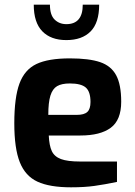

<svg xmlns="http://www.w3.org/2000/svg" viewBox="-20 -794 577 819"><path d="M41 -268Q41 -378 63 -437.5Q85 -497 135.5 -521Q186 -545 278 -545Q360 -545 407 -529Q454 -513 475.5 -473Q497 -433 497 -360Q497 -282 452.5 -249Q408 -216 323 -216H188Q190 -173 201 -149.5Q212 -126 240 -115.5Q268 -105 322 -105H479V-18Q426 -7 383 -1Q340 5 283 5Q192 5 140 -19Q88 -43 64.5 -102Q41 -161 41 -268ZM308 -304Q339 -304 352.5 -316.5Q366 -329 366 -359Q366 -403 346 -420.5Q326 -438 278 -438Q243 -438 223.5 -426.5Q204 -415 195 -386Q186 -357 186 -304ZM124 -774H193Q193 -730 213 -710.5Q233 -691 263 -691Q333 -691 333 -774H403Q403 -697 366.5 -660Q330 -623 263 -623Q197 -623 160.5 -660.5Q124 -698 124 -774Z"/></svg>

Font: Exo
Style: Bold
Weight: 700
Designer: Natanael Gama
Foundry: Natanael Gama
Version: Version 1.500; ttfautohint (v1.6)